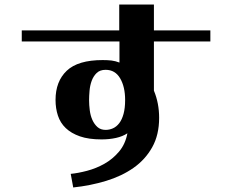

<svg xmlns="http://www.w3.org/2000/svg" viewBox="-20 -749 1040 847"><path d="M76 -615H506V-729H659V-615H908V-566H659V-349Q682 -294 682 -229Q682 -154 651.5 -99.5Q621 -45 569 -8.5Q517 28 448 49Q379 70 303 78L292 18Q324 15 364 4.5Q404 -6 440.5 -26.5Q477 -47 505 -80Q533 -113 542 -161Q521 -147 491.5 -140.5Q462 -134 428 -134Q371 -134 332.5 -147.5Q294 -161 270 -184Q246 -207 235.5 -239Q225 -271 225 -308Q225 -390 274.5 -437Q324 -484 433 -484Q455 -484 472 -482Q489 -480 507 -473V-566H76ZM446 -176Q463 -176 478.5 -183Q494 -190 506 -205.5Q518 -221 525 -246.5Q532 -272 532 -308Q532 -366 510 -403.5Q488 -441 446 -441Q421 -441 406.5 -427Q392 -413 384.5 -392.5Q377 -372 375 -348.5Q373 -325 373 -307Q373 -286 376 -262.5Q379 -239 387.5 -220Q396 -201 410 -188.5Q424 -176 446 -176Z"/></svg>

Font: Cafe24 ClassicType
Style: Regular
Weight: 400
Designer: Cafe24 thkim, hmlim, mnelim & 4IR
Foundry: Cafe24
Version: Version 1.000